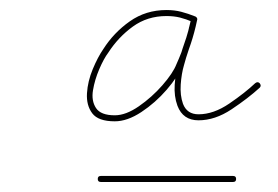

<svg xmlns="http://www.w3.org/2000/svg" viewBox="-20 -528 554 383"><path d="M181 -165Q175 -165 175 -171Q175 -177 181 -177Q247 -177 313 -177Q379 -177 445 -177Q445 -177 445 -177Q445 -177 445 -177Q451 -177 451 -171Q451 -165 445 -165Q379 -165 313 -165Q247 -165 181 -165Q181 -165 181 -165Q181 -165 181 -165ZM373 -487Q370 -481 365 -484Q351 -490 339 -493Q327 -496 312 -496Q274 -496 245 -475Q216 -454 196 -423Q187 -411 178 -390Q169 -369 165.5 -348Q162 -327 171.5 -312.5Q181 -298 209 -298Q231 -298 257 -316Q283 -334 304 -358Q325 -382 332 -400Q342 -422 349 -444Q356 -466 361 -489Q362 -495 368 -494Q373 -493 373 -488Q371 -478 369 -470Q369 -470 369 -470Q369 -470 369 -470Q368 -467 367 -463.5Q366 -460 365 -456Q365 -456 365 -456Q365 -456 365 -456Q361 -442 356 -427.5Q351 -413 347 -398Q347 -398 347 -398Q347 -398 347 -398Q342 -381 340.5 -359.5Q339 -338 345 -321Q353 -300 376 -300Q406 -300 437.5 -321.5Q469 -343 489 -362Q489 -362 489 -362Q489 -362 489 -362Q494 -366 498 -362Q502 -357 498 -353Q475 -332 442 -310Q409 -288 376 -288Q345 -288 334 -317Q327 -336 328.5 -359Q330 -382 336 -401Q336 -401 336 -401Q336 -401 336 -401Q339 -416 344 -430.5Q349 -445 354 -460Q354 -460 354 -460Q354 -460 354 -460Q355 -463 356 -466.5Q357 -470 357 -473Q357 -473 357 -473Q357 -473 357 -473Q360 -481 361 -489Q361 -495 368 -494Q374 -493 373 -487Q368 -463 360.5 -440.5Q353 -418 343 -396Q335 -375 312.5 -349Q290 -323 262 -304.5Q234 -286 209 -286Q176 -286 164 -302Q152 -318 153.5 -342Q155 -366 165 -390Q175 -414 186 -430Q207 -463 239 -485.5Q271 -508 312 -508Q328 -508 341.5 -504.5Q355 -501 370 -495Q375 -492 373 -487Z"/></svg>

Font: FRB American Cursive Guidelines Arrows Thin
Style: Italic
Weight: 100
Italic angle: -25°
Version: Version 2.0;Modular Font Editor K font №1